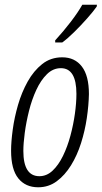

<svg xmlns="http://www.w3.org/2000/svg" viewBox="-20 -784 431 814"><path d="M142 10Q88 10 57.5 -28Q27 -66 27 -145Q27 -183 34 -234.5Q41 -286 56.5 -339.5Q72 -393 97.5 -438.5Q123 -484 159 -512.5Q195 -541 244 -541Q297 -541 327 -502Q357 -463 357 -385Q356 -337 348 -283Q340 -229 323.5 -177Q307 -125 281 -83Q255 -41 220.5 -15.5Q186 10 142 10ZM147 -37Q178 -37 203 -60.5Q228 -84 247 -123Q266 -162 278.5 -208.5Q291 -255 297.5 -301.5Q304 -348 304 -386Q304 -495 238 -495Q205 -495 179 -469.5Q153 -444 134 -403Q115 -362 103 -314Q91 -266 85 -221Q79 -176 79 -144Q79 -37 147 -37ZM214 -613Q249 -651 280 -691.5Q311 -732 329 -764H391L390 -756Q376 -736 349.5 -706Q323 -676 294.5 -648Q266 -620 244 -604H214Z"/></svg>

Font: Noto Sans ExtraCondensed Light
Style: Italic
Weight: 300
Width: 2
Italic angle: -12°
Designer: Monotype Design Team
Foundry: Monotype Imaging Inc.
Version: Version 2.013; ttfautohint (v1.8.4.7-5d5b)